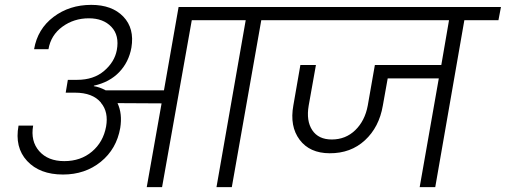

<svg xmlns="http://www.w3.org/2000/svg" viewBox="-20 -769 2079 789"><path d="M296.9 -440.9Q364.7 -440.9 407.7 -477.5Q450.7 -514.2 460 -563Q471.2 -623.5 437.7 -658.7Q404.3 -693.8 345.2 -693.8Q283.7 -693.8 236.3 -659.2Q189 -624.5 179.2 -566.9H120.1Q134.3 -649.9 200 -699.5Q265.6 -749 355 -749Q440.4 -749 486.8 -700.7Q533.2 -652.3 520 -573.2Q509.3 -513.7 469.7 -472.4Q430.2 -431.2 366.2 -417L365.2 -415Q390.1 -411.1 414.1 -397.9H653.8L713.9 -740.2H917L909.2 -686H768.1L646 0H583L644 -344.2L462.9 -345.2Q483.4 -301.8 474.1 -243.2Q459 -156.7 394.3 -104.2Q329.6 -51.8 238.8 -51.8Q143.1 -51.8 91.3 -107.7Q39.6 -163.6 56.2 -252.9H116.2Q105 -189 141.1 -147.9Q177.2 -106.9 244.1 -106.9Q311.5 -106.9 357.9 -146Q404.3 -185.1 416 -249Q426.3 -308.1 396 -345.2H395V-347.2Q360.8 -388.2 288.1 -388.2H250L258.8 -440.9Z M869.6 0 989.7 -686H848.6L858.9 -740.2H1203.6L1193.8 -686H1053.7L932.6 0Z M1135.3 -686 1145.5 -740.2H2038.6L2028.3 -686H1888.2L1768.6 0H1704.6L1783.2 -446.8H1573.2L1553.2 -335Q1538.1 -246.6 1479.7 -192.6Q1421.4 -138.7 1334.5 -139.2Q1252.4 -139.6 1211.2 -194.8Q1169.9 -250 1185.5 -335.9L1214.4 -502H1278.3L1248.5 -335Q1237.8 -272.5 1263.2 -234.1Q1288.6 -195.8 1343.3 -195.8Q1400.4 -195.8 1439.9 -234.1Q1479.5 -272.5 1491.2 -335L1520.5 -502H1793.5L1825.2 -686Z"/></svg>

Font: SVN-Poppins Light
Style: Italic
Weight: 300
Italic angle: -10°
Designer: Ninad Kale (Devanagari), Jonny Pinhorn (Latin)
Foundry: Indian Type Foundry
Version: Version 3.002 2017